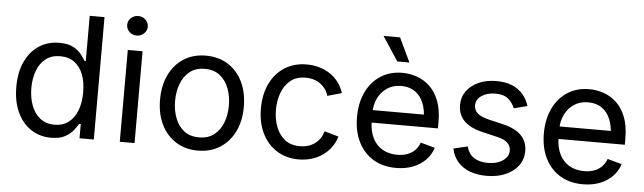

<svg xmlns="http://www.w3.org/2000/svg" viewBox="-48 -943 3815 1137"><g transform="rotate(5 1859.5 -375.0)"><path d="M281.7 11.7Q213.9 11.7 161.6 -22.9Q109.4 -57.6 80.1 -121.1Q50.8 -184.6 50.8 -271.5Q50.8 -357.9 80.3 -421.1Q109.9 -484.4 162.1 -518.6Q214.4 -552.7 282.2 -552.7Q335.4 -552.7 366.7 -535.2Q397.9 -517.6 414.8 -495.4Q431.6 -473.1 440.4 -458.5H447.3V-727.5H535.2V0H450.2V-84.5H440.4Q431.6 -69.3 414.3 -46.6Q397 -23.9 365.5 -6.1Q334 11.7 281.7 11.7ZM294.9 -66.9Q344.7 -66.9 378.9 -93Q413.1 -119.1 430.7 -165.5Q448.2 -211.9 448.2 -272.5Q448.2 -333 430.9 -378.2Q413.6 -423.3 379.4 -448.7Q345.2 -474.1 294.9 -474.1Q243.2 -474.1 208.7 -447.3Q174.3 -420.4 157.2 -374.8Q140.1 -329.1 140.1 -272.5Q140.1 -215.3 157.5 -168.7Q174.8 -122.1 209.5 -94.5Q244.1 -66.9 294.9 -66.9Z M689.5 0V-545.9H777.3V0ZM733.9 -635.3Q709 -635.3 690.9 -652.3Q672.9 -669.4 672.9 -693.4Q672.9 -717.8 690.9 -734.6Q709 -751.5 733.9 -751.5Q759.3 -751.5 777.3 -734.6Q795.4 -717.8 795.4 -693.4Q795.4 -669.4 777.3 -652.3Q759.3 -635.3 733.9 -635.3Z M1153.8 11.7Q1079.6 11.7 1023.7 -23.4Q967.8 -58.6 936.5 -122.1Q905.3 -185.5 905.3 -269.5Q905.3 -355 936.5 -418.7Q967.8 -482.4 1023.7 -517.6Q1079.6 -552.7 1153.8 -552.7Q1228.5 -552.7 1284.7 -517.6Q1340.8 -482.4 1372.1 -418.7Q1403.3 -355 1403.3 -269.5Q1403.3 -185.5 1372.1 -122.1Q1340.8 -58.6 1284.7 -23.4Q1228.5 11.7 1153.8 11.7ZM1153.8 -66.9Q1209 -66.9 1244.6 -95.2Q1280.3 -123.5 1297.4 -169.7Q1314.5 -215.8 1314.5 -269.5Q1314.5 -323.7 1297.4 -370.4Q1280.3 -417 1244.6 -445.6Q1209 -474.1 1153.8 -474.1Q1099.1 -474.1 1064 -445.6Q1028.8 -417 1011.7 -370.6Q994.6 -324.2 994.6 -269.5Q994.6 -215.8 1011.7 -169.7Q1028.8 -123.5 1064 -95.2Q1099.1 -66.9 1153.8 -66.9Z M1753.4 11.7Q1679.2 11.7 1623.3 -23.4Q1567.4 -58.6 1536.1 -122.1Q1504.9 -185.5 1504.9 -269.5Q1504.9 -355 1536.1 -418.7Q1567.4 -482.4 1623.3 -517.6Q1679.2 -552.7 1753.4 -552.7Q1793 -552.7 1828.1 -542.5Q1863.3 -532.2 1892.3 -512.9Q1921.4 -493.7 1942.4 -465.6Q1963.4 -437.5 1974.6 -401.9L1890.1 -377.9Q1884.3 -398.9 1872.1 -416.5Q1859.9 -434.1 1842.5 -447Q1825.2 -460 1802.7 -467Q1780.3 -474.1 1753.4 -474.1Q1698.7 -474.1 1663.6 -445.6Q1628.4 -417 1611.3 -370.6Q1594.2 -324.2 1594.2 -269.5Q1594.2 -215.8 1611.3 -169.7Q1628.4 -123.5 1663.6 -95.2Q1698.7 -66.9 1753.4 -66.9Q1780.8 -66.9 1803.7 -74.2Q1826.7 -81.5 1844.5 -95Q1862.3 -108.4 1874.5 -127Q1886.7 -145.5 1892.6 -167.5L1976.6 -143.6Q1965.8 -106.9 1944.6 -78.4Q1923.3 -49.8 1894 -29.5Q1864.7 -9.3 1829.1 1.2Q1793.5 11.7 1753.4 11.7Z M2332 11.7Q2252.9 11.7 2195.6 -23.4Q2138.2 -58.6 2107.2 -121.6Q2076.2 -184.6 2076.2 -268.6Q2076.2 -352.5 2106.4 -416.5Q2136.7 -480.5 2192.1 -516.6Q2247.6 -552.7 2321.8 -552.7Q2365.2 -552.7 2407.5 -538.3Q2449.7 -523.9 2484.1 -491.9Q2518.6 -460 2539.1 -407.7Q2559.6 -355.5 2559.6 -279.8V-243.2H2135.7V-317.4H2512.2L2471.2 -290Q2471.2 -343.8 2454.3 -385.5Q2437.5 -427.2 2404.3 -450.9Q2371.1 -474.6 2321.8 -474.6Q2272.5 -474.6 2237.3 -450.4Q2202.1 -426.3 2183.6 -387.5Q2165 -348.6 2165 -304.2V-254.9Q2165 -194.3 2186 -152.1Q2207 -109.9 2244.9 -88.1Q2282.7 -66.4 2332.5 -66.4Q2364.7 -66.4 2391.1 -75.7Q2417.5 -85 2436.5 -103.8Q2455.6 -122.6 2465.8 -150.4L2550.8 -127Q2538.1 -85.9 2507.8 -54.7Q2477.5 -23.4 2432.9 -5.9Q2388.2 11.7 2332 11.7ZM2285.2 -617.2 2190.9 -760.7H2289.1L2357.4 -617.2Z M2871.1 11.7Q2814.9 11.7 2771.2 -4.6Q2727.5 -21 2699.2 -53.2Q2670.9 -85.4 2661.1 -132.3L2744.6 -152.3Q2756.3 -107.4 2788.8 -86.4Q2821.3 -65.4 2870.1 -65.4Q2927.2 -65.4 2961.2 -89.8Q2995.1 -114.3 2995.1 -147.9Q2995.1 -176.3 2975.3 -195.1Q2955.6 -213.9 2915 -223.1L2824.2 -244.6Q2750 -262.2 2713.9 -299.1Q2677.7 -335.9 2677.7 -393.6Q2677.7 -440.4 2704.1 -476.3Q2730.5 -512.2 2776.1 -532.5Q2821.8 -552.7 2879.9 -552.7Q2936 -552.7 2975.3 -535.9Q3014.6 -519 3039.3 -489.5Q3064 -460 3076.2 -421.4L2996.6 -400.9Q2985.4 -430.2 2959.2 -454.1Q2933.1 -478 2880.4 -478Q2831.5 -478 2799.1 -455.6Q2766.6 -433.1 2766.6 -398.9Q2766.6 -368.7 2788.6 -350.3Q2810.5 -332 2858.4 -320.8L2940.9 -301.3Q3015.1 -283.7 3050.8 -246.8Q3086.4 -210 3086.4 -153.8Q3086.4 -106 3059.3 -68.6Q3032.2 -31.2 2983.6 -9.8Q2935.1 11.7 2871.1 11.7Z M3442.9 11.7Q3363.8 11.7 3306.4 -23.4Q3249 -58.6 3218 -121.6Q3187 -184.6 3187 -268.6Q3187 -352.5 3217.3 -416.5Q3247.6 -480.5 3303 -516.6Q3358.4 -552.7 3432.6 -552.7Q3476.1 -552.7 3518.3 -538.3Q3560.5 -523.9 3595 -491.9Q3629.4 -460 3649.9 -407.7Q3670.4 -355.5 3670.4 -279.8V-243.2H3246.6V-317.4H3623L3582 -290Q3582 -343.8 3565.2 -385.5Q3548.3 -427.2 3515.1 -450.9Q3481.9 -474.6 3432.6 -474.6Q3383.3 -474.6 3348.1 -450.4Q3313 -426.3 3294.4 -387.5Q3275.9 -348.6 3275.9 -304.2V-254.9Q3275.9 -194.3 3296.9 -152.1Q3317.9 -109.9 3355.7 -88.1Q3393.6 -66.4 3443.4 -66.4Q3475.6 -66.4 3502 -75.7Q3528.3 -85 3547.4 -103.8Q3566.4 -122.6 3576.7 -150.4L3661.6 -127Q3648.9 -85.9 3618.7 -54.7Q3588.4 -23.4 3543.7 -5.9Q3499 11.7 3442.9 11.7Z"/></g></svg>

Font: Inter Variable LoSnoCo
Style: Regular
Weight: 400
Designer: Rasmus Andersson
Foundry: rsms
Version: Version 4.000;git-a52131595; featfreeze: case,dlig,ss01,ss02